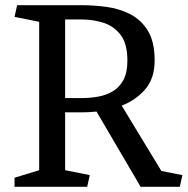

<svg xmlns="http://www.w3.org/2000/svg" viewBox="-20 -720 723 740"><path d="M295 -700Q341 -700 390 -693.5Q439 -687 481.5 -665.5Q524 -644 550 -601.5Q576 -559 576 -487Q576 -417 539 -375Q502 -333 449 -313L602 -61L683 -45L673 0H522L352 -290Q322 -287 295 -287H231V-64L326 -45L316 0H36V-35L131 -64V-636L36 -655L46 -700ZM231 -645V-342H295Q327 -342 358 -347.5Q389 -353 414.5 -368Q440 -383 455.5 -411.5Q471 -440 471 -487Q471 -552 444.5 -586Q418 -620 378 -632.5Q338 -645 295 -645Z"/></svg>

Font: Brawler
Style: Regular
Weight: 400
Designer: Oleg Frolov, Haley Fiege
Foundry: Oleg Frolov, Haley Fiege
Version: Version 1.101; ttfautohint (v1.8.3)